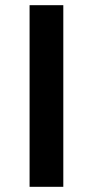

<svg xmlns="http://www.w3.org/2000/svg" viewBox="-20 -720 359 740"><path d="M94 0H224V-700H94Z"/></svg>

Font: Montserrat Lite SemiBold
Style: Regular
Weight: 600
Designer: Julieta Ulanovsky
Foundry: Julieta Ulanovsky
Version: Version 7.200;PS 007.200;hotconv 1.0.88;makeotf.lib2.5.64775